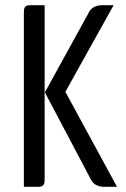

<svg xmlns="http://www.w3.org/2000/svg" viewBox="-20 -720 487 740"><path d="M99 -700C78 -700 72 -694 72 -673V0H125C146 0 152 -6 152 -27V-700ZM232 -366 418 -700H374C353 -700 332 -692 323 -673L153 -364L331 -27C340 -8 361 0 382 0H431Z"/></svg>

Font: Rationale One
Style: Regular
Weight: 400
Designer: Cyreal (www.cyreal.org)
Foundry: Cyreal (www.cyreal.org)
Version: Version 1.001